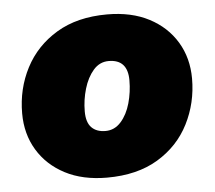

<svg xmlns="http://www.w3.org/2000/svg" viewBox="-43 -557 686 614"><g transform="rotate(-5 300.0 -250.0)"><path d="M277 10Q199 10 142.5 -19.5Q86 -49 55 -100.5Q24 -152 24 -218Q24 -297 58.5 -363.5Q93 -430 159.5 -470Q226 -510 322 -510Q400 -510 456.5 -480.5Q513 -451 544 -399.5Q575 -348 575 -282Q575 -204 541 -137Q507 -70 440.5 -30Q374 10 277 10ZM285 -139Q314 -139 334.5 -162Q355 -185 365 -220.5Q375 -256 375 -294Q375 -361 314 -361Q285 -361 265 -338Q245 -315 234.5 -279.5Q224 -244 224 -207Q224 -172 240 -155.5Q256 -139 285 -139Z"/></g></svg>

Font: Prodigy Sans ExtraBold
Style: Italic
Weight: 800
Italic angle: -13°
Designer: Wei Huang
Foundry: Wei Huang
Version: Version 1.003; ttfautohint (v1.8.3)